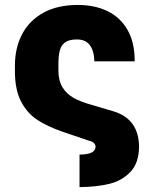

<svg xmlns="http://www.w3.org/2000/svg" viewBox="-20 -557 619 772"><path d="M364.3 32.2Q363.3 23.9 357.7 18.1Q352.1 12.2 337.9 8.8L231.4 -27.3Q170.9 -48.3 130.1 -75Q89.4 -101.6 64.7 -148.9Q40 -196.3 40 -270.5V-293Q40 -363.8 68.6 -418.9Q97.2 -474.1 154.1 -505.6Q210.9 -537.1 293 -537.1Q361.3 -537.1 412.8 -512Q464.4 -486.8 493.2 -436Q522 -385.3 521.5 -310.5H359.4Q358.4 -352.5 341.3 -375.5Q324.2 -398.4 289.1 -398.4Q258.3 -398.4 242.2 -387Q226.1 -375.5 220.5 -354Q214.8 -332.5 214.8 -297.9V-274.4Q214.8 -232.9 231.2 -206.1Q247.6 -179.2 276.6 -163.1Q305.7 -147 350.6 -134.8L439.5 -108.4Q537.6 -77.1 539.1 32.2Q538.6 98.1 504.6 134Q470.7 169.9 418.9 182.4Q367.2 194.8 299.8 195.3V64.5Q331.1 64.5 347.4 56.9Q363.8 49.3 364.3 32.2Z"/></svg>

Font: Pretendard GOV Black
Style: Regular
Weight: 900
Designer: Base glyphs from Inter by Rasmus Andersson; Hangeul glyphs from Noto Sans CJK(Source Han Sans) by Jang Soo-young and Kan
Foundry: Kil Hyung-jin
Version: Version 1.309